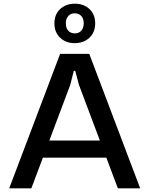

<svg xmlns="http://www.w3.org/2000/svg" viewBox="-20 -1021 811 1041"><path d="M30 0 306 -729H464L740 0H619L408 -561L388 -637H380L361 -561L150 0ZM198 -166 232 -259H537L571 -166ZM385 -787Q337 -787 306 -816.5Q275 -846 275 -894Q275 -928 289.5 -951.5Q304 -975 329 -988Q354 -1001 385 -1001Q434 -1001 465 -972Q496 -943 496 -895Q496 -845 464.5 -816Q433 -787 385 -787ZM386 -840Q408 -840 421 -855Q434 -870 434 -895Q434 -920 420.5 -934.5Q407 -949 385 -949Q363 -949 350 -934Q337 -919 337 -895Q337 -869 350 -854.5Q363 -840 386 -840Z"/></svg>

Font: Hubot Sans Condensed ExtraLight Medium
Style: Regular
Weight: 500
Version: Version 2.000